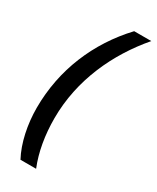

<svg xmlns="http://www.w3.org/2000/svg" viewBox="-221 -780 816 1000"><g transform="rotate(30 186.5 -280.0)"><path d="M92 158H186C153 77 137 -18 137 -118C137 -349 235 -557 373 -718H270C118 -556 30 -348 30 -119C30 -21 51 82 92 158Z"/></g></svg>

Font: Noto Sans SemiCondensed SemiBold
Style: Italic
Weight: 600
Width: 4
Italic angle: -12°
Designer: Monotype Design Team
Foundry: Monotype Imaging Inc.
Version: Version 2.013